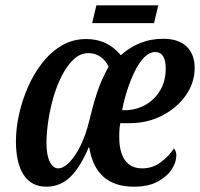

<svg xmlns="http://www.w3.org/2000/svg" viewBox="-20 -693 753 723"><path d="M155 10Q98 10 69 -34.5Q40 -79 40 -162Q40 -209 51.5 -261.5Q63 -314 85 -364.5Q107 -415 139 -456Q171 -497 212.5 -521.5Q254 -546 305 -546Q385 -546 435 -485Q467 -514 507 -530.5Q547 -547 595 -547Q652 -547 682.5 -518Q713 -489 713 -437Q713 -382 680.5 -335Q648 -288 592 -258.5Q536 -229 466 -229H433Q431 -219 430 -207Q429 -195 429 -177Q429 -121 450.5 -90Q472 -59 516 -59Q555 -59 586 -82.5Q617 -106 635 -134Q644 -124 644 -107Q644 -83 627 -56Q610 -29 574.5 -9.5Q539 10 484 10Q340 10 316 -138H314Q283 -64 245 -27Q207 10 155 10ZM448 -278Q491 -278 526.5 -297.5Q562 -317 583 -352.5Q604 -388 604 -435Q604 -497 564 -497Q543 -497 523.5 -477.5Q504 -458 488 -425.5Q472 -393 459.5 -354.5Q447 -316 440 -278ZM199 -59Q219 -59 241.5 -82Q264 -105 283.5 -145Q303 -185 315 -234Q329 -293 345 -342.5Q361 -392 389 -442Q378 -465 358.5 -479Q339 -493 313 -493Q283 -493 258.5 -470.5Q234 -448 214.5 -411Q195 -374 182 -329.5Q169 -285 162 -239Q155 -193 155 -154Q155 -109 167.5 -84Q180 -59 199 -59ZM327 -606 343 -673H576L560 -606Z"/></svg>

Font: Noto Serif ExtraCondensed SemiBold
Style: Italic
Weight: 600
Width: 2
Italic angle: -12°
Designer: Monotype Design Team
Foundry: Monotype Imaging Inc.
Version: Version 2.013